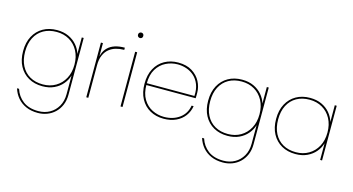

<svg xmlns="http://www.w3.org/2000/svg" viewBox="-99 -1150 3368 1831"><g transform="rotate(15 1584.5 -234.0)"><path d="M323 -547Q388 -547 437.5 -524Q487 -501 520 -462.5Q553 -424 567 -377V-540H586V20Q586 78 566.5 123.5Q547 169 513.5 200.5Q480 232 437 248Q394 264 347 264Q280 264 229.5 241.5Q179 219 145.5 179.5Q112 140 96 88H116Q138 158 195.5 202Q253 246 347 246Q409 246 458.5 218.5Q508 191 537.5 140Q567 89 567 20V-164Q553 -117 520 -78Q487 -39 437.5 -16Q388 7 323 7Q245 7 186 -26.5Q127 -60 93.5 -122Q60 -184 60 -270Q60 -356 93.5 -418Q127 -480 186 -513.5Q245 -547 323 -547ZM567 -270Q567 -348 535.5 -406.5Q504 -465 449 -497Q394 -529 323 -529Q249 -529 194.5 -498Q140 -467 110 -409Q80 -351 80 -270Q80 -190 110 -131.5Q140 -73 194.5 -42Q249 -11 323 -11Q394 -11 449 -43.5Q504 -76 535.5 -134Q567 -192 567 -270Z M776 -321 769 -341Q769 -393 782.5 -432.5Q796 -472 823.5 -498.5Q851 -525 892.5 -538.5Q934 -552 989 -552V-530H980Q944 -530 907.5 -519.5Q871 -509 841.5 -485.5Q812 -462 794 -421.5Q776 -381 776 -321ZM756 0V-540H776V0Z M1094 0V-540H1114V0ZM1104 -678Q1094 -678 1086 -685Q1078 -692 1078 -705Q1078 -718 1086 -725Q1094 -732 1104 -732Q1115 -732 1122.5 -725Q1130 -718 1130 -705Q1130 -692 1122.5 -685Q1115 -678 1104 -678Z M1269 -261V-279H1749Q1753 -344 1734.5 -391.5Q1716 -439 1682.5 -469.5Q1649 -500 1606.5 -514.5Q1564 -529 1519 -529Q1458 -529 1403 -502Q1348 -475 1313.5 -419Q1279 -363 1279 -275V-267Q1279 -179 1313.5 -122Q1348 -65 1403 -38Q1458 -11 1519 -11Q1609 -11 1671.5 -57Q1734 -103 1747 -183H1767Q1758 -128 1726 -85Q1694 -42 1641.5 -17.5Q1589 7 1519 7Q1444 7 1385 -26Q1326 -59 1292.5 -121Q1259 -183 1259 -270Q1259 -357 1292.5 -419Q1326 -481 1385 -514Q1444 -547 1519 -547Q1602 -547 1657 -512.5Q1712 -478 1739.5 -425Q1767 -372 1767 -315Q1767 -296 1767 -285.5Q1767 -275 1766 -261Z M2150 -547Q2215 -547 2264.5 -524Q2314 -501 2347 -462.5Q2380 -424 2394 -377V-540H2413V20Q2413 78 2393.5 123.5Q2374 169 2340.5 200.5Q2307 232 2264 248Q2221 264 2174 264Q2107 264 2056.5 241.5Q2006 219 1972.5 179.5Q1939 140 1923 88H1943Q1965 158 2022.5 202Q2080 246 2174 246Q2236 246 2285.5 218.5Q2335 191 2364.5 140Q2394 89 2394 20V-164Q2380 -117 2347 -78Q2314 -39 2264.5 -16Q2215 7 2150 7Q2072 7 2013 -26.5Q1954 -60 1920.5 -122Q1887 -184 1887 -270Q1887 -356 1920.5 -418Q1954 -480 2013 -513.5Q2072 -547 2150 -547ZM2394 -270Q2394 -348 2362.5 -406.5Q2331 -465 2276 -497Q2221 -529 2150 -529Q2076 -529 2021.5 -498Q1967 -467 1937 -409Q1907 -351 1907 -270Q1907 -190 1937 -131.5Q1967 -73 2021.5 -42Q2076 -11 2150 -11Q2221 -11 2276 -43.5Q2331 -76 2362.5 -134Q2394 -192 2394 -270Z M2558 -270Q2558 -356 2591.5 -418Q2625 -480 2684 -513.5Q2743 -547 2821 -547Q2886 -547 2935.5 -524Q2985 -501 3018 -462Q3051 -423 3065 -375V-540H3084V0H3065V-165Q3051 -117 3018 -78Q2985 -39 2935.5 -16Q2886 7 2821 7Q2743 7 2684 -26.5Q2625 -60 2591.5 -122Q2558 -184 2558 -270ZM3065 -270Q3065 -348 3033.5 -406.5Q3002 -465 2947 -497Q2892 -529 2821 -529Q2747 -529 2692.5 -498Q2638 -467 2608 -409Q2578 -351 2578 -270Q2578 -190 2608 -131.5Q2638 -73 2692.5 -42Q2747 -11 2821 -11Q2892 -11 2947 -43.5Q3002 -76 3033.5 -134Q3065 -192 3065 -270Z"/></g></svg>

Font: Poppins Devanagari Thin
Style: Regular
Weight: 100
Designer: Ninad Kale (Devanagari), Jonny Pinhorn (Latin)
Foundry: Indian Type Foundry
Version: 4.005